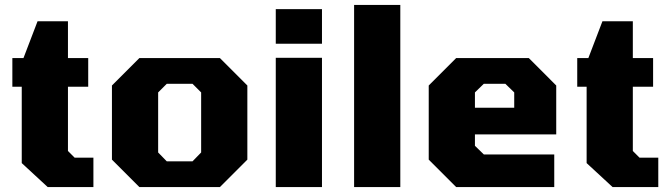

<svg xmlns="http://www.w3.org/2000/svg" viewBox="-20 -757 2709 777"><path d="M173 0 68 -97V-406H30V-522H75L132 -671H255V-522H337V-406H255V-146L282 -119H358V0Z M544 0 433 -111V-411L544 -522H870L981 -411V-111L870 0ZM655 -104H759L794 -140V-383L759 -418H655L620 -383V-140Z M1096 -580V-720H1283V-580ZM1096 0V-523H1283V0Z M1413 0V-737H1600V0Z M1826 0 1715 -111V-411L1826 -522H2120L2231 -411V-213H1902V-167L1938 -132H2223V0ZM1902 -321H2061V-383L2025 -418H1938L1902 -383Z M2459 0 2354 -97V-406H2316V-522H2361L2418 -671H2541V-522H2623V-406H2541V-146L2568 -119H2644V0Z"/></svg>

Font: Tomorrow
Style: Bold
Weight: 700
Designer: Tony de Marco, Monica Rizzolli
Foundry: Just in Type
Version: Version 2.002